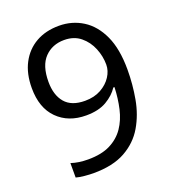

<svg xmlns="http://www.w3.org/2000/svg" viewBox="-134 -825 840 937"><g transform="rotate(-20 286.0 -357.0)"><path d="M520 -409Q520 -332 506.5 -257.5Q493 -183 457.5 -122.5Q422 -62 357.5 -26Q293 10 192 10Q172 10 145.5 7.5Q119 5 102 0V-75Q141 -62 190 -62Q260 -62 305.5 -85Q351 -108 378 -147.5Q405 -187 417 -239.5Q429 -292 431 -350H425Q403 -316 361.5 -291.5Q320 -267 255 -267Q163 -267 106.5 -323.5Q50 -380 50 -483Q50 -558 78.5 -612Q107 -666 158 -695Q209 -724 278 -724Q346 -724 401 -689.5Q456 -655 488 -585.5Q520 -516 520 -409ZM278 -650Q216 -650 176.5 -609Q137 -568 137 -484Q137 -415 170.5 -375.5Q204 -336 274 -336Q322 -336 357 -355.5Q392 -375 411.5 -405Q431 -435 431 -467Q431 -510 414 -552Q397 -594 363 -622Q329 -650 278 -650Z"/></g></svg>

Font: Noto Sans Deseret
Style: Regular
Weight: 400
Designer: Monotype Design Team
Foundry: Monotype Imaging Inc.
Version: Version 2.001; ttfautohint (v1.8.4.7-5d5b)